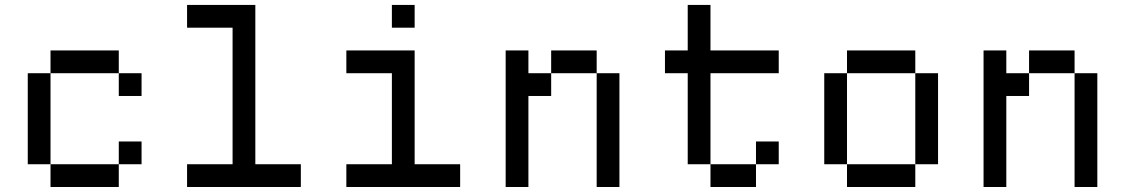

<svg xmlns="http://www.w3.org/2000/svg" viewBox="-20 -747 4495 767"><path d="M181.8 -545.5V-454.5H454.5V-545.5ZM90.9 -454.5V-90.9H181.8V-454.5ZM181.8 -90.9V0H454.5V-90.9ZM454.5 -454.5V-363.6H545.5V-454.5ZM454.5 -181.8V-90.9H545.5V-181.8Z M909.1 -636.4V-90.9H727.3V0H1181.8V-90.9H1000V-727.3H727.3V-636.4Z M1545.5 -454.5V-90.9H1363.6V0H1818.2V-90.9H1636.4V-545.5H1363.6V-454.5ZM1545.5 -727.3V-636.4H1636.4V-727.3Z M2000 -545.5V0H2090.9V-363.6H2181.8V-454.5H2090.9V-545.5ZM2181.8 -545.5V-454.5H2363.6V-545.5ZM2363.6 -454.5V0H2454.5V-454.5Z M2727.3 -727.3V-545.5H2636.4V-454.5H2727.3V-90.9H2818.2V-454.5H3090.9V-545.5H2818.2V-727.3ZM2818.2 -90.9V0H3000V-90.9ZM3000 -181.8V-90.9H3090.9V-181.8Z M3363.6 -545.5V-454.5H3636.4V-545.5ZM3636.4 -454.5V-90.9H3727.3V-454.5ZM3272.7 -454.5V-90.9H3363.6V-454.5ZM3363.6 -90.9V0H3636.4V-90.9Z M3909.1 -545.5V0H4000V-363.6H4090.9V-454.5H4000V-545.5ZM4090.9 -545.5V-454.5H4272.7V-545.5ZM4272.7 -454.5V0H4363.6V-454.5Z"/></svg>

Font: Departure Mono
Style: Regular
Weight: 400
Monospace: yes
Designer: Helena Zhang
Version: Version 1.500;Glyphs 3.3.1 (3343)